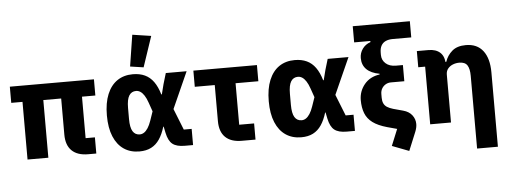

<svg xmlns="http://www.w3.org/2000/svg" viewBox="-59 -988 3612 1360"><g transform="rotate(-5 1746.5 -308.0)"><path d="M526 -410V-115H592V0H534Q458 0 418 -39Q378 -78 378 -153V-410H251V0H103V-410H23V-525H621V-410Z M1280 -115V0H1221Q1163 0 1134 -23Q1105 -46 1093 -104L1084 -148H1081Q1065 -95 1041 -59.5Q1017 -24 982 -6Q947 12 898 12Q834 12 787.5 -19.5Q741 -51 715.5 -112Q690 -173 690 -262Q690 -351 715.5 -412.5Q741 -474 787.5 -505.5Q834 -537 898 -537Q947 -537 983.5 -520Q1020 -503 1045.5 -467.5Q1071 -432 1087 -377H1091L1109 -448L1132 -525H1280L1164 -266L1224 -115ZM911 -108Q927 -108 941.5 -117.5Q956 -127 969 -147Q982 -167 993 -199L1015 -263L993 -326Q982 -358 969 -378Q956 -398 941.5 -407.5Q927 -417 911 -417Q878 -417 861 -389.5Q844 -362 844 -302V-223Q844 -163 861 -135.5Q878 -108 911 -108ZM1052 -796 979 -579 884 -593 919 -816Z M1724 0H1626Q1550 0 1510 -39Q1470 -78 1470 -153V-410H1328V-525H1780V-410H1618V-115H1724Z M2431 -115V0H2372Q2314 0 2285 -23Q2256 -46 2244 -104L2235 -148H2232Q2216 -95 2192 -59.5Q2168 -24 2133 -6Q2098 12 2049 12Q1985 12 1938.5 -19.5Q1892 -51 1866.5 -112Q1841 -173 1841 -262Q1841 -351 1866.5 -412.5Q1892 -474 1938.5 -505.5Q1985 -537 2049 -537Q2098 -537 2134.5 -520Q2171 -503 2196.5 -467.5Q2222 -432 2238 -377H2242L2260 -448L2283 -525H2431L2315 -266L2375 -115ZM2062 -108Q2078 -108 2092.5 -117.5Q2107 -127 2120 -147Q2133 -167 2144 -199L2166 -263L2144 -326Q2133 -358 2120 -378Q2107 -398 2092.5 -407.5Q2078 -417 2062 -417Q2029 -417 2012 -389.5Q1995 -362 1995 -302V-223Q1995 -163 2012 -135.5Q2029 -108 2062 -108Z M2886 -625H2755Q2725 -625 2704 -615.5Q2683 -606 2672 -586Q2661 -566 2661 -536V-520Q2661 -483 2688 -459Q2715 -435 2761 -435H2810V-320H2715Q2694 -320 2677 -310Q2660 -300 2650 -283Q2640 -266 2640 -243V-217Q2640 -194 2647.5 -177.5Q2655 -161 2671 -150.5Q2687 -140 2714 -132L2784 -113Q2825 -102 2846.5 -74Q2868 -46 2868 -11Q2868 2 2865 15.5Q2862 29 2856 44L2802 175L2682 129L2730 12L2660 -7Q2596 -25 2559 -52.5Q2522 -80 2506.5 -120Q2491 -160 2491 -213Q2491 -276 2530.5 -324.5Q2570 -373 2640 -383V-388Q2579 -399 2548 -430Q2517 -461 2517 -510Q2517 -546 2538 -575.5Q2559 -605 2595 -617V-625H2480V-740H2886Z M3114 0H2966V-410H2917V-525H2999Q3053 -525 3083 -497Q3113 -469 3113 -413V-406L3076 -431H3118Q3133 -476 3168.5 -506.5Q3204 -537 3266 -537Q3346 -537 3388 -482.5Q3430 -428 3430 -329V200H3282V-317Q3282 -367 3266 -392Q3250 -417 3209 -417Q3185 -417 3163.5 -408.5Q3142 -400 3128 -383Q3114 -366 3114 -340Z"/></g></svg>

Font: IBM Plex Sans
Style: Bold
Weight: 700
Designer: Mike Abbink, Paul van der Laan, Pieter van Rosmalen
Foundry: Bold Monday
Version: Version 3.201